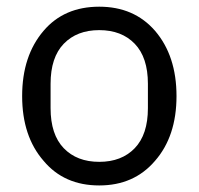

<svg xmlns="http://www.w3.org/2000/svg" viewBox="-20 -548 600 580"><path d="M279.8 12.2Q384.8 12.2 448.2 -62Q513.2 -136.2 513.2 -257.8Q513.2 -379.4 448.2 -455.1Q384.8 -527.8 279.8 -527.8Q173.8 -527.8 111.8 -455.1Q46.9 -379.4 46.9 -257.8Q46.9 -136.2 111.8 -62Q173.8 12.2 279.8 12.2ZM132.8 -221.2V-294.9Q132.8 -374.5 172.6 -415.8Q212.4 -457 279.8 -457Q347.2 -457 387 -415.8Q426.8 -374.5 426.8 -294.9V-221.2Q426.8 -141.6 387 -100.3Q347.2 -59.1 279.8 -59.1Q212.4 -59.1 172.6 -100.3Q132.8 -141.6 132.8 -221.2Z"/></svg>

Font: Plexus Sans
Style: Regular
Weight: 400
Version: Version 2.001;PS 002.001;hotconv 1.0.70;makeotf.lib2.5.58329